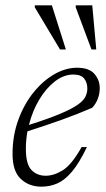

<svg xmlns="http://www.w3.org/2000/svg" viewBox="-20 -690 397 720"><path d="M306 -138.5Q277 -78.5 250 -46.5Q223 -14.5 195 -2.2Q167 10 135 10Q89 10 58 -19Q27 -48 27 -112.5Q27 -182 48.8 -241Q70.5 -300 106 -343.8Q141.5 -387.5 184 -411.8Q226.5 -436 269 -436Q314 -436 334 -413Q354 -390 354 -360Q354 -317 326 -286Q274.5 -263.5 212.5 -241.2Q150.5 -219 83 -197.5Q77 -164.5 77 -132Q77 -74.5 97.8 -52.8Q118.5 -31 151.5 -31Q182.5 -31 215.8 -51.8Q249 -72.5 286 -138.5ZM255 -410.5Q219.5 -410.5 186.2 -385Q153 -359.5 127.2 -316.5Q101.5 -273.5 88.5 -221.5Q162.5 -245 206.2 -263.5Q250 -282 271.8 -297.5Q293.5 -313 300.5 -327.8Q307.5 -342.5 307.5 -358Q307.5 -380 295.8 -395.2Q284 -410.5 255 -410.5ZM227 -504.5H205L110.5 -662.5V-670H174.5ZM341 -504.5H323L264 -662.5V-670H326Z"/></svg>

Font: Newsreader 16pt Light
Style: Italic
Weight: 300
Italic angle: -17°
Designer: Hugues Gentile
Foundry: Production Type
Version: Version 1.003; ttfautohint (v1.8.3)